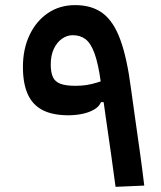

<svg xmlns="http://www.w3.org/2000/svg" viewBox="-20 -723 626 748"><path d="M430.2 4.9Q421.9 -59.1 412.1 -127Q402.3 -194.8 392.3 -264.4Q382.3 -334 372.6 -403.8Q362.8 -475.1 348.4 -514.6Q334 -554.2 313.5 -570.1Q293 -585.9 263.2 -585.9Q241.2 -585.9 221.4 -572Q201.7 -558.1 189.7 -532.7Q177.7 -507.3 177.7 -471.7Q177.7 -440.9 186 -422.9Q194.3 -404.8 215.3 -396.7Q236.3 -388.7 273.9 -388.7Q296.4 -388.7 316.2 -391.6Q335.9 -394.5 358.2 -401.4Q380.4 -408.2 410.2 -419.4L415.5 -325.2H373.5Q367.2 -309.1 349.4 -297.9Q331.5 -286.6 305.7 -280.5Q279.8 -274.4 250 -273.9Q187.5 -273.4 147.7 -293.2Q107.9 -313 88.6 -355Q69.3 -397 69.3 -462.4Q69.3 -531.7 95 -586.2Q120.6 -640.6 166.5 -671.9Q212.4 -703.1 272.9 -703.1Q338.4 -703.1 380.9 -670.9Q423.3 -638.7 449.2 -567.1Q475.1 -495.6 490.2 -378.4Q500 -307.6 508.3 -249Q516.6 -190.4 524.9 -131.8Q533.2 -73.2 542 0Z"/></svg>

Font: Cascadia Mono Medium
Style: Regular
Weight: 500
Monospace: yes
Designer: Aaron Bell
Foundry: Saja Typeworks
Version: Version 2407.024